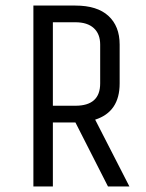

<svg xmlns="http://www.w3.org/2000/svg" viewBox="-20 -670 525 690"><path d="M170 0H100V-650H251Q329 -650 369.5 -613Q410 -576 410 -510V-370Q410 -268 322 -240L445 0H368L251 -230H170ZM340 -370V-510Q340 -548 317 -569Q294 -590 251 -590H170V-290H251Q340 -290 340 -370Z"/></svg>

Font: Unica One
Style: Regular
Weight: 400
Designer: Eduardo Rodriguez Tunni
Foundry: Eduardo Rodriguez Tunni
Version: Version 1.001